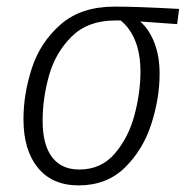

<svg xmlns="http://www.w3.org/2000/svg" viewBox="-20 -550 562 581"><path d="M51 -189Q51 -266 76.5 -344Q102 -422 163.5 -476Q225 -530 327 -530Q396 -530 522 -523L516 -477L404 -485Q431 -462 447 -421Q463 -380 463 -327Q463 -253 438 -175Q413 -97 358 -43Q303 11 218 11Q138 11 94.5 -42.5Q51 -96 51 -189ZM405 -333Q405 -388 389 -427Q373 -466 345 -488H328Q246 -488 197 -439.5Q148 -391 128.5 -322Q109 -253 109 -184Q109 -112 137.5 -74.5Q166 -37 220 -37Q286 -37 327.5 -85.5Q369 -134 387 -202Q405 -270 405 -333Z"/></svg>

Font: Fira Sans Condensed Light
Style: Italic
Weight: 300
Width: 3
Italic angle: -8°
Designer: Carrois Corporate & Edenspiekermann AG
Foundry: Carrois Corporate GbR & Edenspiekermann AG
Version: Version 4.203